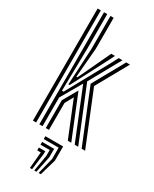

<svg xmlns="http://www.w3.org/2000/svg" viewBox="-265 -862 953 1187"><g transform="rotate(30 212.0 -268.5)"><path d="M97 0V-800H120V-555L114.2 -249.8H125.8L289.5 -546.8L317.5 -600H344.2L220.5 -378L374.5 0H349.5L206 -353.5L120 -204.8V0ZM51.2 0V-800H74.2V0ZM129 -304.2 143 -566.8V-800H165.8V-578.5L148.2 -369.8H155.8L250.5 -571.2L264 -600H290.8L270.8 -560.2L137.8 -304.2ZM399 0 246.2 -376 371 -600H397.8L271.8 -374.2L423.8 0ZM143 0V-198.5L202.2 -302.2L324.8 0H300.2L198.2 -251.2L165.8 -192.2V0ZM243.5 262.8 272.5 146V65.2H166.2V45H292.8V146L259 262.8ZM212.5 262.8 232 146V105.5H166.2V85.5H252.2V146L228 262.8ZM181.5 262.8 191.8 146H166.2V125.8H212V146L197 262.8Z"/></g></svg>

Font: Big Shoulders Inline Text
Style: Bold
Weight: 700
Designer: Patric King
Foundry: XO Type Co
Version: Version 1.000